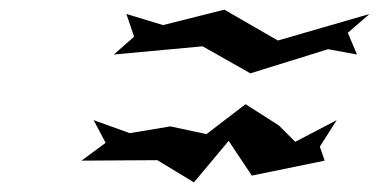

<svg xmlns="http://www.w3.org/2000/svg" viewBox="-20 -659 786 398"><path d="M149 -326 306 -327 382 -281 454 -367 502 -295 653 -326 643 -355 678 -410 592 -365 558 -399 489 -443 408 -381 333 -397 249 -383 174 -410 199 -363ZM216 -546 400 -563 499 -507 660 -557 720 -546 701 -591 746 -630 556 -575 445 -639 318 -607 242 -630 258 -583Z"/></svg>

Font: bitstorm
Style: obl
Weight: 400
Version: Version 0.2